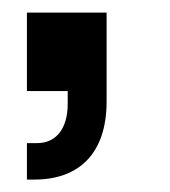

<svg xmlns="http://www.w3.org/2000/svg" viewBox="-20 -129 271 306"><path d="M22.9 157.2H34.7C106.4 157.2 149.9 115.2 149.9 32.7V-108.9H22.9V16.1H87.9V36.6C87.9 76.2 69.3 99.1 39.1 99.1H22.9Z"/></svg>

Font: Raveo Display Display Medium
Style: Regular
Weight: 500
Designer: Jakub Foglar, Rasmus Andersson (Inter)
Foundry: Jakubfoglar.com
Version: Version 1.100;Glyphs 3.2.3 (3260)